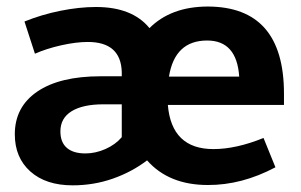

<svg xmlns="http://www.w3.org/2000/svg" viewBox="-20 -552 913 582"><path d="M627 -100.1Q695.8 -100.1 778.8 -133.8L814.9 -44.9Q712.9 9.3 609.9 8.8Q491.7 8.8 425.8 -65.9Q379.9 -30.8 322 -10.5Q264.2 9.8 200.2 9.8Q119.1 9.8 72 -32.2Q24.9 -74.2 24.9 -145Q24.9 -228 93 -274.4Q161.1 -320.8 285.2 -320.8H349.1V-334Q346.2 -424.8 246.1 -424.8Q210.9 -424.8 166 -414.8Q121.1 -404.8 85.9 -389.2L54.2 -486.8Q106 -507.8 163.1 -519.3Q220.2 -530.8 271 -530.8Q380.9 -530.8 433.1 -466.8Q498 -531.7 608.9 -532.2Q840.8 -532.2 840.8 -268.1V-233.9H488.8Q500 -100.1 627 -100.1ZM607.9 -429.2Q509.8 -429.2 492.2 -319.8H705.1Q697.8 -429.2 607.9 -429.2ZM163.1 -153.8Q163.1 -120.6 182.6 -103.8Q202.1 -86.9 238.8 -86.9Q269.5 -86.9 299.8 -100.3Q330.1 -113.8 349.1 -136.2V-235.8H293.9Q231 -235.8 197 -214.8Q163.1 -193.8 163.1 -153.8Z"/></svg>

Font: Sarala
Style: Bold
Weight: 700
Designer: Andres Torresi
Foundry: Huerta Tipografica
Version: Version 1.004;PS 001.003;hotconv 1.0.70;makeotf.lib2.5.58329